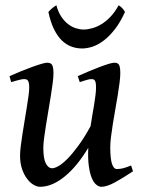

<svg xmlns="http://www.w3.org/2000/svg" viewBox="-20 -698 552 738"><path d="M491.2 -39.6Q451.7 -13.2 420.9 3.4Q390.1 20 369.6 20Q359.9 20 349.9 11.7Q339.8 3.4 332.5 -14.4Q325.2 -32.2 321.3 -60.8Q317.4 -89.4 319.3 -129.9Q299.8 -97.2 277.8 -69.8Q255.9 -42.5 232.2 -22.5Q208.5 -2.4 183.6 8.8Q158.7 20 133.8 20Q122.6 20 109.4 12.5Q96.2 4.9 84.5 -10.3Q72.8 -25.4 64.9 -47.9Q57.1 -70.3 57.1 -100.1Q57.1 -114.7 59.8 -136.5Q62.5 -158.2 66.4 -183.1Q70.3 -208 74.7 -234.6Q79.1 -261.2 83 -285.4Q86.9 -309.6 89.6 -329.3Q92.3 -349.1 92.3 -361.3Q92.3 -372.6 90.8 -379.2Q89.4 -385.7 86.7 -388.9Q84 -392.1 80.3 -393.1Q76.7 -394 72.3 -394Q67.9 -394 59.8 -392.3Q51.8 -390.6 43.5 -388.2Q34.2 -385.7 22.9 -382.3L16.6 -405.3Q37.1 -414.6 59.8 -423.8Q82.5 -433.1 102.8 -440.4Q123 -447.8 138.9 -452.4Q154.8 -457 161.6 -457Q175.8 -457 180.7 -447.8Q185.5 -438.5 185.5 -416Q185.5 -401.9 182.6 -378.9Q179.7 -356 175.3 -328.9Q170.9 -301.8 166 -272.7Q161.1 -243.7 156.7 -216.6Q152.3 -189.5 149.4 -166.5Q146.5 -143.6 146.5 -129.4Q146.5 -88.9 156 -70.1Q165.5 -51.3 180.7 -51.3Q189.9 -51.3 205.1 -59.8Q220.2 -68.4 239.3 -87.6Q258.3 -106.9 281 -137.7Q303.7 -168.5 328.1 -212.9Q331.1 -233.4 334.7 -254.2Q338.4 -274.9 341.6 -294.4Q344.7 -314 346.9 -331.1Q349.1 -348.1 349.1 -361.3Q349.1 -372.6 347.9 -379.2Q346.7 -385.7 344.2 -388.9Q341.8 -392.1 338.6 -393.1Q335.4 -394 331.1 -394Q326.7 -394 319.3 -392.3Q312 -390.6 304.7 -388.2Q295.9 -385.7 286.6 -382.3L278.8 -405.3Q299.3 -414.6 321.3 -423.8Q343.3 -433.1 362.8 -440.4Q382.3 -447.8 397.5 -452.4Q412.6 -457 419.9 -457Q433.6 -457 438 -447.8Q442.4 -438.5 442.4 -416Q442.4 -401.9 439.5 -379.6Q436.5 -357.4 432.4 -331.3Q428.2 -305.2 423.1 -276.9Q418 -248.5 413.8 -221.9Q409.7 -195.3 406.7 -172.1Q403.8 -148.9 403.8 -132.8Q403.8 -88.4 410.4 -68.4Q417 -48.3 429.2 -48.3Q441.9 -48.3 454.1 -51.5Q466.3 -54.7 483.9 -62ZM460.4 -651.9Q442.4 -612.3 421.6 -585.7Q400.9 -559.1 379.2 -542.5Q357.4 -525.9 336.2 -518.8Q314.9 -511.7 295.4 -511.7Q273.9 -511.7 254.2 -519Q234.4 -526.4 217.5 -542.7Q200.7 -559.1 187.5 -585.9Q174.3 -612.8 166 -651.9Q172.9 -660.2 181.2 -667Q189.5 -673.8 196.8 -677.7Q203.6 -651.9 215.6 -634Q227.5 -616.2 241.9 -605.2Q256.3 -594.2 271.7 -589.4Q287.1 -584.5 301.3 -584.5Q316.4 -584.5 334.2 -589.4Q352.1 -594.2 370.1 -605.2Q388.2 -616.2 405 -634Q421.9 -651.9 436 -677.7Q442.9 -673.8 449.2 -667.5Q455.6 -661.1 460.4 -651.9Z"/></svg>

Font: Gentium Book Basic
Style: Italic
Weight: 400
Italic angle: -8°
Designer: J. Victor Gaultney and Annie Olsen
Foundry: SIL International
Version: Version 1.102; 2013; Maintenance release